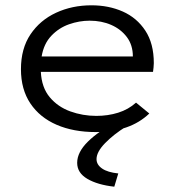

<svg xmlns="http://www.w3.org/2000/svg" viewBox="-20 -488 665 724"><path d="M341 10Q257 10 193.5 -17.5Q130 -45 94.5 -98Q59 -151 59 -227Q59 -305 95 -358.5Q131 -412 191.5 -440Q252 -468 325 -468Q390 -468 443 -444.5Q496 -421 528 -372.5Q560 -324 560 -250Q560 -242 559 -233.5Q558 -225 557 -217H134Q137 -158 167.5 -121.5Q198 -85 245 -68Q292 -51 343 -51Q387 -51 425.5 -63Q464 -75 493 -101L543 -60Q470 10 341 10ZM137 -275H481Q481 -318 458.5 -348Q436 -378 399.5 -394Q363 -410 318 -410Q279 -410 240.5 -396.5Q202 -383 173.5 -353Q145 -323 137 -275ZM426 166 411 216Q348 209 309.5 186.5Q271 164 271 126Q271 86 311.5 46Q352 6 422 -30L456 -11Q408 19 376 52Q344 85 344 112Q344 133 365 147.5Q386 162 426 166Z"/></svg>

Font: Inconsolata Expanded Thin
Style: Regular
Weight: 100
Width: 7
Monospace: yes
Designer: Raph Levien, Cyreal, Brenton Simpson
Foundry: Raph Levien, Cyreal, Google
Version: Version 3.100; ttfautohint (v1.8.4.7-5d5b)